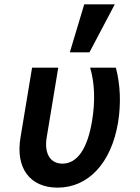

<svg xmlns="http://www.w3.org/2000/svg" viewBox="-20 -850 640 880"><path d="M511 -540H393C414 -471 417 -385 402 -296C381 -168 334 -100 266 -100C210 -100 182 -147 194 -220L247 -540H127L74 -220C50 -79 118 10 244 10C385 10 490 -103 521 -288C535 -372 532 -462 511 -540ZM506 -830H366L300 -610H390Z"/></svg>

Font: CommitMono
Style: Bold Italic
Weight: 700
Monospace: yes
Designer: Eigil Nikolajsen
Foundry: Eigil Nikolajsen
Version: Version 1.143